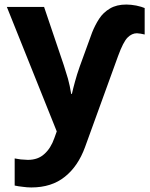

<svg xmlns="http://www.w3.org/2000/svg" viewBox="-20 -576 655 836"><path d="M529.8 -556.2Q549.8 -556.2 573.2 -551.8Q598.1 -546.4 609.9 -541V-425.8Q592.3 -430.2 576.2 -431.2Q554.2 -431.2 535.6 -412.6Q516.6 -393.6 494.1 -332L350.1 64.9Q319.8 147.9 262.7 193.4Q205.1 240.2 116.2 240.2Q97.7 240.2 78.1 237.3Q59.6 235.4 43.9 231.9V113.8Q47.4 114.7 56.9 116Q66.4 117.2 70.8 118.2Q93.3 120.1 101.1 120.1Q145.5 120.1 172.9 94.7Q201.2 69.8 216.8 24.9L227.1 -3.9L9.8 -545.9H171.9L257.8 -292Q263.2 -275.9 275.9 -233.4Q284.2 -203.1 290 -167H293Q299.3 -194.8 306.6 -220.7Q314.5 -250.5 327.1 -286.1L380.9 -434.1Q393.6 -466.3 411.6 -494.1Q429.7 -522 459 -539.1Q487.8 -556.2 529.8 -556.2Z"/></svg>

Font: Droid Sans Thai
Style: Bold
Weight: 700
Designer: Steve Matteson
Foundry: Ascender Corporation
Version: Version 1.00